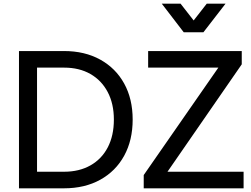

<svg xmlns="http://www.w3.org/2000/svg" viewBox="-20 -1022 1361 1042"><path d="M83 0V-745H327Q440 -745 524 -698.5Q608 -652 654 -568.5Q700 -485 700 -373Q700 -261 654 -177Q608 -93 524 -46.5Q440 0 327 0ZM181 -90H328Q410 -90 471 -124.5Q532 -159 565 -222.5Q598 -286 598 -373Q598 -459 564.5 -522.5Q531 -586 470.5 -620.5Q410 -655 328 -655H181ZM760 0V-72L1165 -655H784V-745H1292V-673L889 -90H1302V0ZM977 -847 858 -1002H960L1031 -911L1102 -1002H1204L1084 -847Z"/></svg>

Font: Pitagon Sans Text Medium
Style: Regular
Weight: 500
Designer: Travis Tran
Foundry: Pitagon
Version: Version 1.000; ttfautohint (v1.8.4.7-5d5b);gftools[0.9.26]